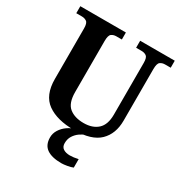

<svg xmlns="http://www.w3.org/2000/svg" viewBox="-215 -867 1187 1259"><g transform="rotate(30 378.5 -237.0)"><path d="M397 10Q267 10 193.5 -42.5Q120 -95 120 -218V-600Q120 -640 104.5 -650.5Q89 -661 69 -661H26V-714H371V-661H329Q308 -661 293 -650Q278 -639 278 -596V-210Q278 -126 318.5 -93.5Q359 -61 427 -61Q494 -61 533 -96.5Q572 -132 572 -208V-600Q572 -640 557 -650.5Q542 -661 521 -661H479V-714H741V-661H698Q677 -661 662 -650Q647 -639 647 -596V-206Q647 -106 587.5 -48Q528 10 397 10ZM433 240Q360 240 322 213.5Q284 187 284 130Q284 99 301 72Q318 45 345 26Q372 7 402 0H479Q458 6 436.5 21.5Q415 37 400.5 60Q386 83 386 115Q386 143 405.5 155.5Q425 168 455 168Q469 168 484.5 166Q500 164 518 160V224Q502 231 475.5 235.5Q449 240 433 240Z"/></g></svg>

Font: Noto Serif Vithkuqi
Style: Bold
Weight: 700
Version: Version 1.005